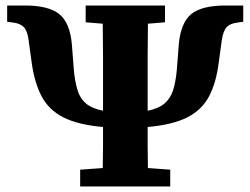

<svg xmlns="http://www.w3.org/2000/svg" viewBox="-20 -677 909 697"><path d="M271 0V-61L353 -67Q354 -104 354 -141.5Q354 -179 354 -216Q263 -224 210 -251Q157 -278 131 -327.5Q105 -377 95 -450L84 -530Q80 -564 67 -578Q54 -592 28 -595L6 -598V-657H71Q156 -657 195 -626Q234 -595 241 -515L248 -424Q252 -380 261.5 -349.5Q271 -319 292.5 -301Q314 -283 354 -275Q354 -283 354 -290Q354 -297 354 -304V-353Q354 -412 354 -472Q354 -532 353 -591L291 -596V-657H579V-596L517 -591Q516 -532 516 -472.5Q516 -413 516 -353V-305Q516 -298 516 -290.5Q516 -283 516 -275Q556 -283 577.5 -301.5Q599 -320 608.5 -350Q618 -380 622 -424L629 -515Q636 -595 674.5 -626Q713 -657 798 -657H863V-598L842 -595Q815 -592 802.5 -578Q790 -564 785 -530L774 -450Q765 -377 739 -327.5Q713 -278 660 -251Q607 -224 516 -216Q516 -179 516 -141.5Q516 -104 517 -67L598 -61V0Z"/></svg>

Font: Source Serif 4 SmText
Style: Bold
Weight: 700
Designer: Frank Grießhammer
Foundry: Adobe
Version: Version 4.005;hotconv 1.1.0;makeotfexe 2.6.0